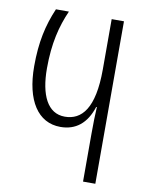

<svg xmlns="http://www.w3.org/2000/svg" viewBox="-82 -773 633 831"><g transform="rotate(10 235.0 -357.0)"><path d="M341 0H395V-714H341V-493C341 -321 288 -263 214 -263C138 -263 102 -339 102 -456C102 -566 122 -644 153 -714H96C63 -637 46 -561 46 -455C46 -305 104 -216 203 -216C270 -216 317 -253 341 -328H344C342 -300 341 -252 341 -208Z"/></g></svg>

Font: Noto Sans Georgian ExtraCondensed Light
Style: Regular
Weight: 300
Width: 2
Designer: Monotype Design Team, Akaki Razmadze
Foundry: Google LLC
Version: Version 2.005